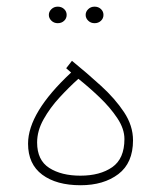

<svg xmlns="http://www.w3.org/2000/svg" viewBox="-20 -550 477 568"><path d="M190.4 -335.4 175.8 -348.1 192.9 -370.1Q237.3 -334 278.8 -296.1Q320.3 -258.3 346.9 -218.3Q373.5 -178.2 373.5 -134.8Q373.5 -67.9 330.1 -34.9Q286.6 -2 218.3 -2Q147 -2 105 -33.2Q63 -64.5 63 -125Q63 -216.8 190.4 -335.4ZM348.1 -138.7Q348.1 -168.9 327.1 -200.4Q306.2 -231.9 274.7 -262Q243.2 -292 211.9 -316.9Q184.6 -292.5 156.2 -261.7Q127.9 -231 108.9 -197Q89.8 -163.1 89.8 -128.4Q89.8 -76.2 125.7 -53.2Q161.6 -30.3 217.8 -30.3Q275.9 -30.3 312 -55.4Q348.1 -80.6 348.1 -138.7ZM233.4 -505.9Q233.4 -515.6 241 -522.9Q248.5 -530.3 259.8 -530.3Q271 -530.3 278.6 -523.2Q286.1 -516.1 286.1 -505.9Q286.1 -495.6 278.6 -488.5Q271 -481.4 259.8 -481.4Q248.5 -481.4 241 -488.8Q233.4 -496.1 233.4 -505.9ZM124.5 -505.9Q124.5 -515.6 132.1 -522.9Q139.6 -530.3 150.9 -530.3Q162.1 -530.3 169.7 -523.2Q177.2 -516.1 177.2 -505.9Q177.2 -495.6 169.7 -488.5Q162.1 -481.4 150.9 -481.4Q139.6 -481.4 132.1 -488.8Q124.5 -496.1 124.5 -505.9Z"/></svg>

Font: Vazirmatn RD Thin
Style: Regular
Weight: 100
Designer: Saber Rastikerdar
Foundry: Saber Rastikerdar
Version: Version 32.102